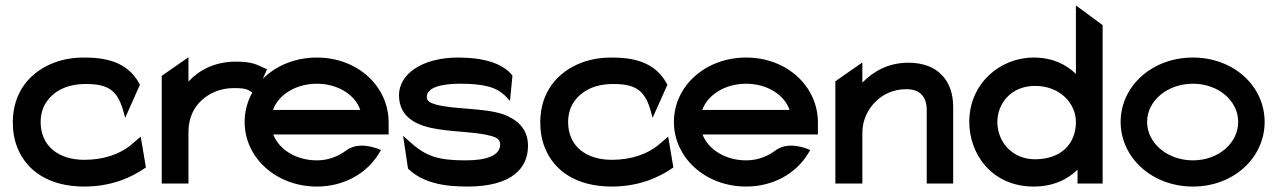

<svg xmlns="http://www.w3.org/2000/svg" viewBox="-20 -673 4688 704"><path d="M515 -59 496 -172 456 -138C417 -108 361 -87 289 -87C195 -87 129 -137 129 -226C129 -246 133 -264 140 -281C163 -329 213 -365 294 -365C372 -365 408 -345 430 -273L439 -241L493 -362L490 -368C445 -450 360 -462 289 -462C248 -462 212 -456 178 -443C91 -410 27 -336 27 -225C27 -192 32 -160 44 -131C77 -48 158 11 289 11C387 11 461 -21 515 -59Z M948 -424C921 -436 905 -447 846 -447C766 -447 709 -415 671 -374V-463L573 -395V0H671V-190C671 -239 690 -279 720 -306C747 -330 785 -350 838 -350C882 -350 889 -345 906 -333L918 -325L959 -419Z M1405 -180V-224C1405 -356 1292 -462 1142 -462C992 -462 877 -357 877 -226C877 -95 992 11 1142 11C1241 11 1325 -37 1369 -110L1377 -123L1364 -128C1363 -128 1296 -157 1249 -121C1219 -99 1183 -85 1142 -85C1067 -85 1003 -124 982 -180ZM981 -270C1001 -326 1065 -366 1142 -366C1218 -366 1282 -326 1301 -270Z M1660 -462C1527 -462 1443 -401 1443 -324C1443 -238 1515 -210 1588 -199C1650 -189 1729 -189 1779 -175C1802 -169 1814 -161 1814 -144C1814 -104 1768 -85 1687 -85C1589 -85 1542 -99 1484 -152L1458 -175L1476 -55C1530 -2 1608 11 1694 11C1859 11 1916 -58 1916 -138C1916 -204 1873 -236 1825 -254C1754 -278 1646 -271 1577 -290C1555 -297 1545 -302 1545 -318C1545 -350 1592 -366 1667 -366C1756 -366 1800 -353 1832 -322L1850 -303L1859 -396C1820 -446 1741 -462 1660 -462Z M2449 -59 2430 -172 2390 -138C2351 -108 2295 -87 2223 -87C2129 -87 2063 -137 2063 -226C2063 -246 2067 -264 2074 -281C2097 -329 2147 -365 2228 -365C2306 -365 2342 -345 2364 -273L2373 -241L2427 -362L2424 -368C2379 -450 2294 -462 2223 -462C2182 -462 2146 -456 2112 -443C2025 -410 1961 -336 1961 -225C1961 -192 1966 -160 1978 -131C2011 -48 2092 11 2223 11C2321 11 2395 -21 2449 -59Z M2979 -180V-224C2979 -356 2866 -462 2716 -462C2566 -462 2451 -357 2451 -226C2451 -95 2566 11 2716 11C2815 11 2899 -37 2943 -110L2951 -123L2938 -128C2937 -128 2870 -157 2823 -121C2793 -99 2757 -85 2716 -85C2641 -85 2577 -124 2556 -180ZM2555 -270C2575 -326 2639 -366 2716 -366C2792 -366 2856 -326 2875 -270Z M3475 -281C3475 -375 3421 -443 3311 -443C3236 -443 3182 -411 3142 -370V-444L3043 -375V0H3142V-186C3142 -235 3164 -275 3192 -302C3217 -326 3254 -346 3303 -346C3355 -346 3378 -317 3378 -269V0H3475Z M3931 -51V0H4023V-581L3925 -653V-402C3890 -436 3840 -462 3770 -462C3647 -462 3534 -367 3534 -226C3534 -109 3616 11 3770 11C3841 11 3895 -15 3931 -51ZM3925 -226C3925 -146 3871 -89 3775 -89C3692 -89 3637 -152 3637 -226C3637 -293 3687 -358 3775 -358C3869 -358 3925 -292 3925 -226Z M4354 -366C4447 -366 4520 -304 4520 -226C4520 -148 4447 -85 4354 -85C4261 -85 4186 -148 4186 -226C4186 -304 4261 -366 4354 -366ZM4354 11C4504 11 4617 -95 4617 -226C4617 -357 4504 -462 4354 -462C4204 -462 4089 -357 4089 -226C4089 -95 4204 11 4354 11Z"/></svg>

Font: Charger
Style: ExBd
Weight: 400
Designer: Jasper
Foundry: Cannot Into Space Fonts
Version: Version 0.99